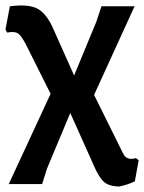

<svg xmlns="http://www.w3.org/2000/svg" viewBox="-20 -488 527 702"><path d="M12 185 165 -145 76 -323Q58 -358 45.5 -366Q33 -374 6 -369L0 -380L16 -465Q84 -474 117.5 -456Q151 -438 176 -380L251 -212L332 -408L351 -465H472L324 -141L429 71Q442 101 477 90L487 98L473 175Q446 188 415 194Q378 193 359.5 176.5Q341 160 322 115L237 -75L152 128L134 185Z"/></svg>

Font: Alegreya Sans SC
Style: Bold
Weight: 700
Designer: Juan Pablo del Peral
Foundry: Huerta Tipografica
Version: Version 2.007